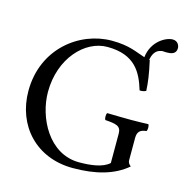

<svg xmlns="http://www.w3.org/2000/svg" viewBox="-110 -848 940 963"><g transform="rotate(15 360.5 -366.5)"><path d="M670 -743C634 -743 564 -704 555 -620C510 -634 469 -658 377 -658C210 -658 37 -527 37 -307C37 -127 161 10 352 10C470 10 563 -15 631 -73C620 -82 615 -90 615 -101V-217C615 -252 632 -262 661 -265C667 -271 667 -295 661 -301C637 -300 612 -299 572 -299C539 -299 492 -300 448 -301C442 -295 442 -271 448 -265C503 -261 530 -257 530 -217V-64C496 -32 429 -26 375 -26C217 -26 133 -195 133 -327C133 -502 247 -622 363 -622C508 -622 549 -539 575 -453C586 -452 597 -454 608 -459C606 -501 601 -541 585 -613C584 -613 583 -613 582 -614C586 -641 599 -667 628 -672C630 -673 633 -673 636 -673C641 -673 649 -672 656 -672C679 -672 706 -676 706 -707C706 -719 698 -743 670 -743Z"/></g></svg>

Font: Libertinus Serif
Style: Regular
Weight: 400
Designer: Philipp H. Poll, Khaled Hosny
Foundry: Caleb Maclennan
Version: Version 7.050;RELEASE